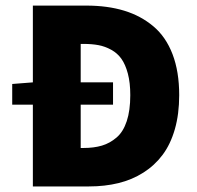

<svg xmlns="http://www.w3.org/2000/svg" viewBox="-20 -670 708 690"><path d="M23.9 -293.9V-368.2L98.1 -374V-649.9H290Q366.2 -649.9 426.3 -631.6Q486.3 -613.3 531.2 -575.4Q576.2 -537.6 600.1 -475.1Q624 -412.6 624 -328.1Q624 -260.3 608.4 -205.8Q592.8 -151.4 564.2 -113.3Q535.6 -75.2 495.1 -49.6Q454.6 -23.9 405.8 -12Q356.9 0 299.8 0H98.1V-293.9ZM270 -138.2H279.8Q317.4 -138.2 346.2 -146.7Q375 -155.3 398.9 -175.8Q422.9 -196.3 435.5 -234.6Q448.2 -272.9 448.2 -328.1Q448.2 -372.6 439.5 -405.5Q430.7 -438.5 416.3 -458.7Q401.9 -479 379.6 -491.2Q357.4 -503.4 333.7 -507.8Q310.1 -512.2 279.8 -512.2H270V-374H386.2V-293.9H270Z"/></svg>

Font: Source Sans Pro Black
Style: Regular
Weight: 900
Designer: Paul D. Hunt
Foundry: Adobe Systems Incorporated
Version: Version 2.020;PS 2.0;hotconv 1.0.86;makeotf.lib2.5.63406